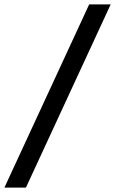

<svg xmlns="http://www.w3.org/2000/svg" viewBox="-68 -800 522 870"><path d="M-48 50H49.5L433.5 -780H336Z"/></svg>

Font: Mohave Medium
Style: Italic
Weight: 500
Italic angle: -8°
Designer: Gumpita Rahayu
Foundry: Tokotype
Version: Version 2.002; ttfautohint (v1.8.3)